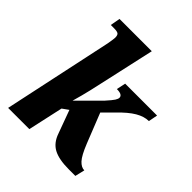

<svg xmlns="http://www.w3.org/2000/svg" viewBox="-208 -893 1030 1030"><g transform="rotate(45 306.5 -378.5)"><path d="M442 -388 386 -332 453 -163Q479 -98 500.5 -75Q522 -52 545 -52L532 3H483Q407 3 366 -19Q325 -41 307 -94L259 -225L224 -200L180 0H19L152 -623Q159 -663 159 -672Q159 -692 150.5 -698Q142 -704 119 -704H94L104 -760H349L289 -490Q276 -430 264 -378.5Q252 -327 236 -272L358 -394Q386 -425 394.5 -438.5Q403 -452 403 -461Q403 -484 360 -484L371 -536H613L603 -484Q568 -484 529.5 -461.5Q491 -439 442 -388Z"/></g></svg>

Font: Noto Serif NarrowExtraBold
Style: Italic
Weight: 800
Width: 4
Italic angle: -12°
Designer: Monotype Design Team
Foundry: Monotype Imaging Inc.
Version: Version 1.001